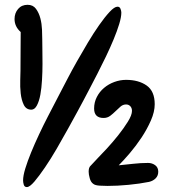

<svg xmlns="http://www.w3.org/2000/svg" viewBox="-20 -761 703 792"><path d="M632.8 -52.7Q632.8 -36.1 622.1 -25.4Q611.3 -14.6 594.7 -10.7Q555.7 -2.9 509.8 1.5Q463.9 5.9 423.8 5.9Q413.1 5.9 392.6 4.9Q372.1 3.9 364.3 -2.9Q354.5 -9.8 350.1 -25.9Q345.7 -42 345.7 -52.7Q345.7 -61.5 347.7 -67.9Q349.6 -74.2 356.4 -80.1Q363.3 -87.9 370.6 -95.2Q377.9 -102.5 384.8 -110.4Q397.5 -123 420.9 -148.4Q444.3 -173.8 467.3 -202.6Q490.2 -231.4 507.3 -258.8Q524.4 -286.1 524.4 -303.7Q524.4 -315.4 517.6 -322.8Q510.7 -330.1 500 -330.1Q487.3 -330.1 477.1 -321.3Q466.8 -312.5 456.5 -302.2Q446.3 -292 434.6 -283.2Q422.9 -274.4 407.2 -274.4Q368.2 -274.4 368.2 -313.5Q368.2 -338.9 379.4 -360.8Q390.6 -382.8 409.2 -398.4Q427.7 -414.1 451.7 -422.9Q475.6 -431.6 500 -431.6Q551.8 -431.6 585 -408.2Q618.2 -384.8 618.2 -331.1Q618.2 -299.8 602.5 -264.2Q586.9 -228.5 564 -193.8Q541 -159.2 515.6 -129.4Q490.2 -99.6 469.7 -79.1Q499 -82 529.8 -85.4Q560.5 -88.9 590.8 -88.9Q607.4 -88.9 620.1 -79.6Q632.8 -70.3 632.8 -52.7ZM480.5 -709Q480.5 -690.4 471.7 -661.6Q462.9 -632.8 448.7 -598.6Q434.6 -564.5 417 -527.8Q399.4 -491.2 381.8 -457Q364.3 -422.9 349.1 -394Q334 -365.2 324.2 -346.7Q317.4 -334 300.3 -302.2Q283.2 -270.5 261.2 -231Q239.3 -191.4 214.4 -148.4Q189.5 -105.5 165.5 -70.3Q141.6 -35.2 122.1 -12.2Q102.5 10.7 90.8 10.7Q81.1 10.7 78.1 1Q75.2 -8.8 75.2 -16.6Q75.2 -36.1 84.5 -66.4Q93.8 -96.7 108.4 -132.3Q123 -168 141.1 -206.5Q159.2 -245.1 177.7 -280.8Q196.3 -316.4 211.9 -346.7Q227.5 -377 238.3 -397.5Q245.1 -410.2 260.7 -440.4Q276.4 -470.7 297.4 -507.8Q318.4 -544.9 342.3 -585Q366.2 -625 389.2 -657.7Q412.1 -690.4 432.1 -711.9Q452.1 -733.4 464.8 -733.4Q473.6 -733.4 477.1 -724.6Q480.5 -715.8 480.5 -709ZM154.3 -599.6Q154.3 -584 154.8 -556.6Q155.3 -529.3 155.3 -497.1Q155.3 -464.8 153.3 -431.2Q151.4 -397.5 146.5 -370.6Q141.6 -343.8 132.3 -326.2Q123 -308.6 109.4 -308.6Q87.9 -308.6 78.1 -328.6Q68.4 -348.6 65.4 -376Q62.5 -403.3 63.5 -429.7Q64.5 -456.1 64.5 -469.7Q64.5 -510.7 64.9 -549.8Q65.4 -588.9 65.4 -628.9Q40 -651.4 40 -682.6Q40 -707 54.7 -724.1Q69.3 -741.2 93.8 -741.2Q116.2 -741.2 128.4 -724.6Q140.6 -708 146.5 -685.5Q152.3 -663.1 153.3 -638.7Q154.3 -614.3 154.3 -599.6Z"/></svg>

Font: Chewy
Style: Regular
Weight: 400
Designer: Squid
Foundry: Font Diner, Inc DBA Sideshow
Version: Version 1.000